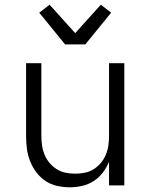

<svg xmlns="http://www.w3.org/2000/svg" viewBox="-20 -789 640 817"><path d="M277 8Q250 8 223 2Q196 -4 173.5 -19Q151 -34 134.5 -56Q118 -78 108 -103.5Q98 -129 94.5 -156Q91 -183 91 -210V-520H156V-210Q156 -190 159 -169.5Q162 -149 170 -130Q178 -111 191 -95.5Q204 -80 221.5 -69Q239 -58 259.5 -54Q280 -50 300 -50Q320 -50 340.5 -54Q361 -58 378.5 -69Q396 -80 409 -95.5Q422 -111 430 -130Q438 -149 441 -169.5Q444 -190 444 -210V-520H509V0H444V-101Q434 -76 417.5 -54.5Q401 -33 378.5 -18.5Q356 -4 329.5 2Q303 8 277 8ZM257 -600 147 -735 191 -769 300 -648 409 -769 453 -735 343 -600Z"/></svg>

Font: Iosevka Aile Light
Style: Regular
Weight: 300
Designer: Belleve Invis
Foundry: Belleve Invis
Version: Version 27.3.5; ttfautohint (v1.8.4)